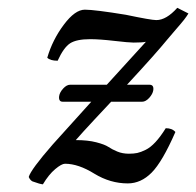

<svg xmlns="http://www.w3.org/2000/svg" viewBox="-20 -464 507 496"><path d="M438 -443.8 466.8 -429.2Q462.4 -421.9 455.6 -413.1Q448.7 -404.3 433.6 -387Q418.5 -369.6 412.1 -361.8Q382.3 -325.2 308.1 -245.1H366.2Q377.9 -245.1 376 -231Q374.5 -221.2 365.5 -211.2Q356.4 -201.2 347.2 -201.2H267.1Q259.8 -193.4 225.3 -156.5Q190.9 -119.6 175.8 -102.1Q207 -102.1 228.8 -96.4Q250.5 -90.8 260 -84.5Q269.5 -78.1 283 -72.5Q296.4 -66.9 313 -66.9Q325.2 -66.9 334.5 -68.8Q343.8 -70.8 356.2 -76.9Q368.7 -83 381.6 -96.9Q394.5 -110.8 408.2 -132.8Q424.8 -132.8 433.1 -123Q399.4 -45.9 371.8 -18.1Q344.2 9.8 310.1 9.8Q265.1 9.8 224.1 -15.1Q182.6 -41 147.9 -41Q139.2 -41 122.6 -27.1Q106 -13.2 90.8 12.2Q82 11.2 67.9 5.9Q59.1 4.4 54.2 -6.8Q59.6 -25.9 116.2 -90.8L215.8 -201.2H142.1Q130.9 -201.2 132.8 -215.8Q134.3 -225.6 143.3 -235.4Q152.3 -245.1 161.1 -245.1H255.9L356.9 -356Q347.2 -354 325.2 -354Q313 -354 275.1 -358.4Q237.3 -362.8 212.9 -362.8Q177.7 -362.8 161.1 -352.1Q144.5 -341.3 128.9 -307.1Q109.9 -307.1 102.1 -314.9Q115.7 -361.3 144.8 -400.1Q173.8 -439 199.2 -439Q224.6 -439 305.2 -425.8Q370.6 -412.1 383.8 -412.1Q409.7 -412.1 438 -443.8Z"/></svg>

Font: Common Serif SemiBold
Style: Italic
Weight: 600
Italic angle: -12°
Designer: Philipp H. Poll, Khaled Hosny
Foundry: Stefan Peev, Context Ltd.
Version: Version 1.026